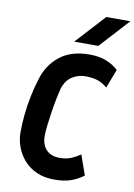

<svg xmlns="http://www.w3.org/2000/svg" viewBox="-101 -999 753 1075"><g transform="rotate(10 275.5 -461.5)"><path d="M284 12Q227 12 183.5 -7.5Q140 -27 111 -60.5Q82 -94 67.5 -134Q53 -174 53 -215Q53 -266 58.5 -319Q64 -372 75 -425.5Q86 -479 101 -526Q125 -608 189 -660Q253 -712 360 -712Q413 -712 454 -696Q495 -680 523 -653L482 -546Q457 -568 428 -578Q399 -588 357 -588Q317 -588 282.5 -566.5Q248 -545 232 -496Q227 -477 219.5 -441Q212 -405 205.5 -363Q199 -321 194.5 -282.5Q190 -244 190 -221Q190 -170 217 -141.5Q244 -113 292 -113Q331 -113 358.5 -124.5Q386 -136 410 -153L450 -40Q417 -15 378.5 -1.5Q340 12 284 12ZM261 -768 414 -935H551L398 -768Z"/></g></svg>

Font: Finlandica SemiBold
Style: Italic
Weight: 600
Italic angle: -8°
Designer: Niklas Ekholm, Juho Hiilivirta, Jaakko Suomalainen
Foundry: Helsinki Type Studio
Version: Version 1.063